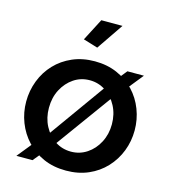

<svg xmlns="http://www.w3.org/2000/svg" viewBox="-110 -820 822 920"><g transform="rotate(15 301.0 -360.0)"><path d="M301 10Q239 10 190 -11.5Q141 -33 105.5 -71Q70 -109 51 -158Q32 -207 32 -261Q32 -315 51 -364.5Q70 -414 105.5 -451.5Q141 -489 190.5 -510.5Q240 -532 301 -532Q362 -532 411.5 -510.5Q461 -489 496.5 -451.5Q532 -414 551 -364.5Q570 -315 570 -261Q570 -207 551 -158Q532 -109 496.5 -71Q461 -33 411.5 -11.5Q362 10 301 10ZM301 -84Q344 -84 379.5 -107.5Q415 -131 436 -171.5Q457 -212 457 -261Q457 -311 436 -351Q415 -391 379.5 -414.5Q344 -438 301 -438Q257 -438 222 -414.5Q187 -391 166 -351Q145 -311 145 -260Q145 -210 166 -170Q187 -130 222 -107Q257 -84 301 -84ZM54 3 144 -108 197 -73 134 3ZM206 -82 158 -113 397 -447 452 -421ZM466 -428 406 -455 463 -526H545ZM294 -598 222 -620 279 -730H384Z"/></g></svg>

Font: Raleway Thin SemiBold
Style: Regular
Weight: 600
Version: Version 4.026